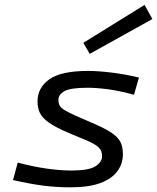

<svg xmlns="http://www.w3.org/2000/svg" viewBox="-20 -771 656 801"><path d="M492.7 -127.3Q492.7 -88.1 469.6 -56.6Q446.5 -25.2 398.4 -7.3Q350.3 10.5 273.7 10.5Q213.1 10.5 158.8 3.3Q104.5 -3.9 34.2 -19.8L54 -92.6Q120.4 -75.1 176.7 -67.4Q232.9 -59.6 277.3 -59.6Q350.2 -59.6 378 -77.2Q405.8 -94.8 405.8 -119.7Q405.8 -141.6 392.2 -155.6Q378.6 -169.7 334.6 -188L268.6 -215.6Q213.1 -239.1 184.7 -259Q156.3 -278.9 146.4 -299.9Q136.5 -321 136.5 -347.7Q136.5 -404.9 185.6 -440Q234.7 -475.1 347.7 -475.1Q388.9 -475.1 446 -468.2Q503 -461.2 559.6 -447.4L539 -375.6Q480.4 -391.8 431.8 -398.4Q383.2 -404.9 346.2 -404.9Q273.9 -404.9 248.8 -390.7Q223.7 -376.5 223.7 -354.3Q223.7 -339.8 229.2 -330.2Q234.8 -320.5 249.9 -311.4Q265 -302.2 294 -289L359 -260.7Q414.8 -237.2 443.3 -218.4Q471.8 -199.5 482.3 -179Q492.7 -158.5 492.7 -127.3ZM327.6 -592.3 583.1 -750.6 615.7 -691.6 354.4 -546.3Z"/></svg>

Font: Intel One Mono Light
Style: Italic
Weight: 300
Italic angle: -16°
Monospace: yes
Designer: Fred Shallcrass
Foundry: Frere-Jones Type LLC
Version: Version 1.004